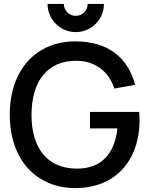

<svg xmlns="http://www.w3.org/2000/svg" viewBox="-20 -946 763 981"><path d="M367 -782C447 -782 511 -846.5 511 -926H428C428 -892.5 401 -865 367 -865C333.5 -865 306 -892.5 306 -926H223C223 -846.5 287.5 -782 367 -782ZM364.5 15C574 15 693 -131 693 -331.5C693 -336.5 692.5 -361.5 691 -374H440V-290H580C565.5 -156.5 494 -83 370.5 -84.5C217.5 -85.5 140.5 -195 141 -360C141.5 -525 217.5 -636.5 370.5 -635.5C469.5 -634.5 535.5 -579.5 564.5 -493.5L670.5 -512.5C633.5 -651 533.5 -734.5 364.5 -734.5C167.5 -734.5 30 -592.5 30 -360C30 -124 171.5 15 364.5 15Z"/></svg>

Font: Manrope SemiBold
Style: Regular
Weight: 600
Designer: Mikhail Sharanda
Foundry: Mikhail Sharanda
Version: Version 4.505